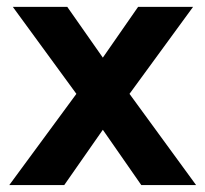

<svg xmlns="http://www.w3.org/2000/svg" viewBox="-20 -536 595 556"><path d="M201.2 -264.2 17.1 -516.1H174.8L277.8 -369.1L379.9 -516.1H539.1L355 -264.2L547.9 0H389.2L277.8 -160.2L166 0H6.8Z"/></svg>

Font: LT Superior
Style: Bold
Weight: 400
Designer: Daniel Lyons
Foundry: LyonsType
Version: Version 1.000